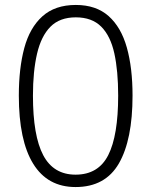

<svg xmlns="http://www.w3.org/2000/svg" viewBox="-20 -745 611 775"><path d="M515 -359Q515 -181 460 -85.5Q405 10 285 10Q172 10 114 -84Q56 -178 56 -359Q56 -469 78 -551Q100 -633 151 -679Q202 -725 286 -725Q368 -725 418.5 -680Q469 -635 492 -553Q515 -471 515 -359ZM113 -359Q113 -197 154.5 -118.5Q196 -40 285 -40Q377 -40 417 -119Q457 -198 457 -359Q457 -459 441.5 -529.5Q426 -600 388.5 -637.5Q351 -675 286 -675Q221 -675 183.5 -637Q146 -599 129.5 -528Q113 -457 113 -359Z"/></svg>

Font: Noto Sans Thai Looped Light
Style: Regular
Weight: 300
Designer: Sasikarn Vongin, Ben Mitchell
Foundry: The Fontpad Ltd
Version: Version 1.001; ttfautohint (v1.8.4.7-5d5b)